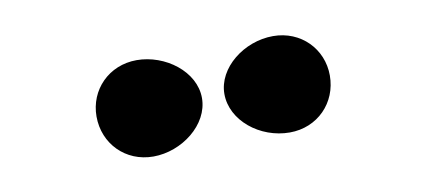

<svg xmlns="http://www.w3.org/2000/svg" viewBox="-32 -775 693 312"><g transform="rotate(-10 314.5 -618.5)"><path d="M296 -619C296 -663 249 -698 202 -698C156 -698 122 -663 122 -619C122 -574 156 -539 202 -539C249 -539 296 -575 296 -619ZM507 -619C507 -663 473 -698 427 -698C379 -698 333 -662 333 -619C333 -575 378 -539 427 -539C473 -539 507 -574 507 -619Z"/></g></svg>

Font: Falling Sky
Style: ExBd
Weight: 400
Designer: Paul D. Hunt
Foundry: Adobe Systems Incorporated
Version: Version 1.02